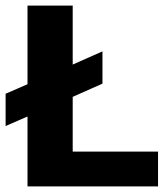

<svg xmlns="http://www.w3.org/2000/svg" viewBox="-47 -664 594 684"><path d="M51 0V-249L-27 -215V-330L51 -364V-644H212V-434L318 -481V-366L212 -319V-124H516V0Z"/></svg>

Font: Kanit SemiBold
Style: Regular
Weight: 600
Designer: Katatrad Team
Foundry: CadsonDemak
Version: Version 2.000; ttfautohint (v1.8.3)